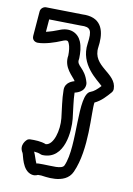

<svg xmlns="http://www.w3.org/2000/svg" viewBox="-84 -802 590 850"><g transform="rotate(10 210.5 -377.0)"><path d="M255.2 -73.2C246.5 -53.6 198.4 -61 161 -61H140C137 -61 133.4 -60.2 131.2 -59.4C124.8 -71.7 119.8 -92.6 112 -109.7C125.2 -108.8 134 -106.8 141.3 -103.4C144.4 -102 148.1 -101.1 151.1 -101C252.4 -97.5 260 -231.2 254.9 -281.6C250.7 -321.8 243.6 -363.1 243 -397.9C245.4 -398.9 288 -405.5 288 -444C288 -446.1 287.6 -448.8 287.1 -450.5C269.8 -515.1 229.8 -514.9 236.5 -546.9C236.8 -548.3 237 -550.2 237 -551.2C237.7 -575.4 236.3 -602.3 226.3 -625.9C211.5 -660.7 173.9 -679.2 127.1 -658.9C114.1 -653.3 90.5 -645.5 71.4 -641L76 -697.6L217.5 -695C218.1 -695 218.8 -695 219.2 -695C262.4 -697.1 271.1 -683.2 262.3 -621.5C248.4 -524.6 332.6 -470.5 355.5 -447.4C340.3 -430.7 326.4 -418.6 311.9 -413.6C256.3 -394.5 297.2 -166 255.2 -73.2ZM300.8 -52.8C349.7 -160.8 330.3 -325.5 337.2 -369.9C366.4 -383.2 387.3 -407.5 404.8 -427.5C408.6 -431.9 411 -438 411 -444C411 -516.2 299 -524.8 311.7 -614.5C319.3 -667.2 315.3 -734.4 243.3 -744C235.1 -745.1 227.5 -745.4 217.6 -745L53.5 -748C41.9 -748.2 29.2 -738.7 28.1 -725L19.1 -614C17.5 -594 33.1 -587 44 -587C76.2 -587 120.9 -601.8 146.9 -613.1C173.4 -624.5 175.3 -618 180.3 -606.3C185.3 -594.6 187.5 -575.2 187.1 -554.8C177.4 -498.9 223.5 -467.2 234.4 -448C228 -445.7 193 -437.1 193 -402C193 -359 201.1 -315.5 205.1 -276.4C210.7 -221.8 191.9 -153.6 157.1 -151C134.4 -160 107.1 -160.5 85.4 -160C82.2 -159.9 78.3 -159 75.1 -157.5C70 -155 40.8 -128.2 62.4 -95.3C67.6 -87.5 74.1 -17.9 119.5 -7.5C128.9 -5.4 136.9 -6.5 146.7 -11H161C171 -11 271.5 13.6 300.8 -52.8Z"/></g></svg>

Font: Rocketfuel
Style: Regular
Weight: 400
Designer: Mew Too
Foundry: Cannot Into Space Fonts.
Version: Version 0.27